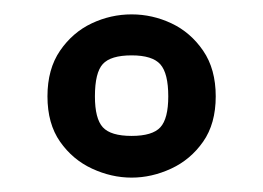

<svg xmlns="http://www.w3.org/2000/svg" viewBox="-20 -599 366 267"><path d="M163 -352Q135 -352 108 -364.5Q81 -377 63.5 -402Q46 -427 46 -465Q46 -503 63.5 -528.5Q81 -554 107.5 -566.5Q134 -579 163 -579Q192 -579 218.5 -566.5Q245 -554 262.5 -528.5Q280 -503 280 -465Q280 -427 262.5 -402Q245 -377 218 -364.5Q191 -352 163 -352ZM163 -410Q192 -410 203 -422Q214 -434 214 -465Q214 -497 203 -509.5Q192 -522 163 -522Q134 -522 123 -510Q112 -498 112 -465Q112 -434 123 -422Q134 -410 163 -410Z"/></svg>

Font: Texturina 12pt
Style: Bold
Weight: 700
Designer: Guillermo Torres Carreño
Foundry: Omnibus-Type
Version: Version 1.002